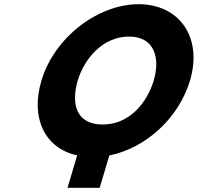

<svg xmlns="http://www.w3.org/2000/svg" viewBox="-20 -740 940 913"><path d="M349.7 -357C380.8 -461.6 469.7 -566.1 593 -566.1C717.1 -566.1 742.1 -461.6 710.9 -357C679.8 -252.5 596 -147.9 468.5 -147.9C337.6 -147.9 318.6 -252.5 349.7 -357ZM177.1 -357C124.1 -178.9 192 -35.4 347 -1.1L301.1 153H454.1L499.9 -0.9C672.8 -35 830.4 -178.6 883.5 -357C944.5 -561.9 833.5 -720 638.8 -720C445.9 -720 238.1 -561.9 177.1 -357Z"/></svg>

Font: Hussar
Style: BdOblThree
Weight: 700
Foundry: Cannot Into Space Fonts
Version: Version 2.00